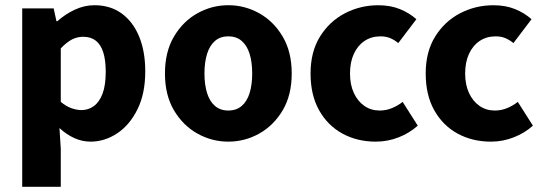

<svg xmlns="http://www.w3.org/2000/svg" viewBox="-20 -528 2074 732"><path d="M64.7 184.1V-496.1H184.6L195.2 -447.3H198.9Q228.3 -473.8 265 -491Q301.7 -508.1 340.1 -508.1Q400.2 -508.1 443.5 -476.9Q486.8 -445.7 510.3 -389Q533.8 -332.4 533.8 -255.9Q533.8 -170.8 503.9 -110.8Q474 -50.8 426.4 -19.4Q378.8 12 325.1 12Q293.6 12 263.5 -1.5Q233.4 -15.1 206.7 -39.8L211.7 38.7V184.1ZM290.8 -108.3Q316.5 -108.3 337.5 -123.4Q358.6 -138.4 370.9 -170.7Q383.1 -202.9 383.1 -254.2Q383.1 -298.8 373.7 -328.4Q364.3 -358 345.3 -372.9Q326.3 -387.8 296.9 -387.8Q274.8 -387.8 254.4 -377.5Q234 -367.1 211.7 -343.4V-139.7Q231.8 -122.6 252.3 -115.5Q272.7 -108.3 290.8 -108.3Z M850.5 12Q787.8 12 732.7 -18.7Q677.6 -49.5 643.2 -107.5Q608.9 -165.6 608.9 -247.9Q608.9 -330.4 643.2 -388.5Q677.6 -446.7 732.7 -477.4Q787.8 -508.1 850.5 -508.1Q913.3 -508.1 968.3 -477.4Q1023.3 -446.7 1057.8 -388.5Q1092.2 -330.4 1092.2 -247.9Q1092.2 -165.6 1057.8 -107.5Q1023.3 -49.5 968.3 -18.7Q913.3 12 850.5 12ZM850.5 -106.6Q880.9 -106.6 901.3 -123.9Q921.7 -141.2 931.6 -173.1Q941.5 -205 941.5 -247.9Q941.5 -290.8 931.6 -322.8Q921.7 -354.7 901.3 -372.1Q880.9 -389.5 850.5 -389.5Q820.1 -389.5 799.8 -372.1Q779.5 -354.7 769.5 -322.8Q759.5 -290.8 759.5 -247.9Q759.5 -205 769.5 -173.1Q779.5 -141.2 799.8 -123.9Q820.1 -106.6 850.5 -106.6Z M1412.5 12Q1341.7 12 1285.4 -18.8Q1229.2 -49.6 1196.6 -107.6Q1164 -165.7 1164 -247.8Q1164 -330.4 1199.9 -388.4Q1235.9 -446.5 1294.9 -477.3Q1353.9 -508 1422.3 -508Q1468.2 -508 1504.5 -493.4Q1540.8 -478.7 1567.4 -454.7L1498.4 -363.7Q1484.6 -375.3 1468.3 -382.4Q1452 -389.4 1430.5 -389.4Q1396 -389.4 1369.9 -372Q1343.8 -354.6 1329.1 -322.8Q1314.4 -291.1 1314.4 -247.8Q1314.4 -205 1329.2 -173.2Q1344 -141.5 1369.3 -124.1Q1394.6 -106.6 1427.4 -106.6Q1451.9 -106.6 1474.1 -115.7Q1496.2 -124.7 1515.1 -139.5L1572.7 -48.9Q1541.7 -20.9 1499.8 -4.4Q1457.9 12 1412.5 12Z M1851.5 12Q1780.7 12 1724.4 -18.8Q1668.2 -49.6 1635.6 -107.6Q1603 -165.7 1603 -247.8Q1603 -330.4 1638.9 -388.4Q1674.9 -446.5 1733.9 -477.3Q1792.9 -508 1861.3 -508Q1907.2 -508 1943.5 -493.4Q1979.8 -478.7 2006.4 -454.7L1937.4 -363.7Q1923.6 -375.3 1907.3 -382.4Q1891 -389.4 1869.5 -389.4Q1835 -389.4 1808.9 -372Q1782.8 -354.6 1768.1 -322.8Q1753.4 -291.1 1753.4 -247.8Q1753.4 -205 1768.2 -173.2Q1783 -141.5 1808.3 -124.1Q1833.6 -106.6 1866.4 -106.6Q1890.9 -106.6 1913.1 -115.7Q1935.2 -124.7 1954.1 -139.5L2011.7 -48.9Q1980.7 -20.9 1938.8 -4.4Q1896.9 12 1851.5 12Z"/></svg>

Font: Source Sans 3 VF
Style: Regular
Weight: 200
Designer: Paul D. Hunt
Foundry: Adobe
Version: Version 3.046;hotconv 1.0.118;makeotfexe 2.5.65603